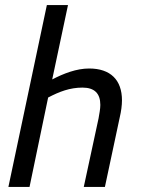

<svg xmlns="http://www.w3.org/2000/svg" viewBox="-20 -734 557 754"><path d="M13 0H96L169 -351C213 -374 254 -390 304 -390C351 -390 374 -367 374 -322C374 -306 370 -287 367 -269L309 0H392L450 -272C456 -297 459 -321 459 -340C459 -420 414 -465 330 -465C280 -465 229 -445 185 -422L247 -714H164Z"/></svg>

Font: Noto Sans Condensed
Style: Italic
Weight: 400
Width: 3
Italic angle: -12°
Designer: Monotype Design Team
Foundry: Monotype Imaging Inc.
Version: Version 2.013